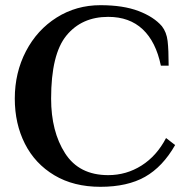

<svg xmlns="http://www.w3.org/2000/svg" viewBox="-20 -700 719 740"><path d="M37 -320Q37 -420 80 -502.5Q123 -585 198.5 -632.5Q274 -680 367 -680Q455 -680 514 -657.5Q573 -635 604 -599Q622 -576 626 -542Q630 -508 630 -447H600Q581 -539 530 -587Q479 -635 397 -635Q295 -635 236 -563Q177 -491 177 -320Q177 -193 231 -109Q285 -25 397 -25Q467 -25 525.5 -62Q584 -99 620 -168L655 -141Q607 -57 539 -18.5Q471 20 367 20Q264 20 189.5 -24.5Q115 -69 76 -146Q37 -223 37 -320Z"/></svg>

Font: Philosopher
Style: Bold
Weight: 700
Designer: Jovanny Lemonad
Foundry: Jovanny Lemonad
Version: Version 2.000